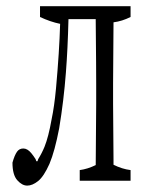

<svg xmlns="http://www.w3.org/2000/svg" viewBox="-20 -534 458 616"><path d="M235.8 11.7Q261.2 8.3 287.1 -4.4Q288.6 -196.3 288.6 -201.2Q288.6 -229 288.6 -266.6Q288.6 -305.2 288.3 -333.5Q288.1 -361.8 287.1 -467.8Q287.1 -467.8 287.1 -472.7Q287.1 -472.7 199.7 -472.7Q197.3 -376 191.4 -300.8Q184.6 -211.4 169.9 -122.6Q155.8 -48.8 138.7 -8.3Q120.6 32.2 102.3 46.9Q84 61.5 67.4 61.5Q50.8 61.5 35.4 44.2Q20 26.9 20 -12.2Q26.4 -35.6 34.7 -47.4Q42 -57.6 54.9 -57.6Q67.9 -57.6 80.1 -43Q87.4 -34.2 94.2 -23.4Q96.2 -15.1 98.6 -16.6Q100.6 -15.1 102.5 -23.4Q114.7 -43 123 -63.5Q135.7 -95.2 145.5 -150.9Q154.3 -192.4 159.7 -250.5Q170.4 -368.7 172.9 -457.5Q141.6 -463.9 108.4 -479.5Q108.4 -491.7 108.4 -514.2Q108.4 -514.2 398.9 -514.2Q398.9 -492.2 398.9 -479.5Q371.6 -465.8 344.2 -462.4Q342.8 -324.7 342.8 -266.6Q342.8 -229 342.8 -201.2Q342.8 -160.2 344.2 -20.5Q344.2 -9.8 344.2 -8.8Q344.2 -5.4 344.2 -5.4Q371.6 8.3 398.9 11.7Q398.9 33.7 398.9 45.9Q398.9 45.9 235.8 45.9Q235.8 33.7 235.8 11.7Z"/></svg>

Font: Scarab Serif
Style: Light
Weight: 300
Designer: John Roberts
Foundry: Scarab
Version: 1.0